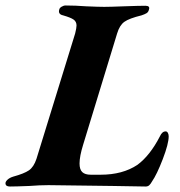

<svg xmlns="http://www.w3.org/2000/svg" viewBox="-58 -675 657 700"><path d="M-38 -7Q-38 -13 -30.5 -20Q-23 -27 -10 -31Q30 -42 47.5 -54Q65 -66 75 -96L216 -553Q221 -573 221 -582Q221 -596 210.5 -603.5Q200 -611 172 -619Q153 -623 158 -640Q159 -646 166.5 -650.5Q174 -655 181 -655Q217 -655 256 -652Q302 -650 322 -650Q342 -650 394 -652Q450 -654 472 -654Q490 -654 485 -640Q483 -631 476.5 -627Q470 -623 458 -619Q413 -608 395.5 -595.5Q378 -583 369 -553L245 -147Q232 -105 232 -79Q232 -57 242 -47.5Q252 -38 273 -38H309Q389 -38 443 -74Q489 -108 525 -178Q533 -196 546 -196Q551 -196 554 -190.5Q557 -185 557 -178Q557 -151 535.5 -95Q514 -39 496 -13Q491 -4 486 0.5Q481 5 473 5L353 3Q128 0 119 0Q87 0 49 3Q-1 5 -22 5Q-38 5 -38 -7Z"/></svg>

Font: EB Garamond
Style: Bold Italic
Weight: 700
Italic angle: -17.2°
Designer: Georg Duffner and Octavio Pardo
Foundry: Georg Duffner
Version: Version 1.000